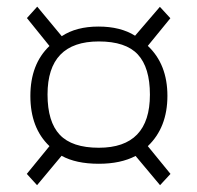

<svg xmlns="http://www.w3.org/2000/svg" viewBox="-20 -660 588 574"><path d="M122.1 -377.4Q122.1 -295.9 158.7 -257.1Q195.3 -218.3 275.4 -218.3Q428.2 -218.3 428.2 -377Q428.2 -458 392.1 -497.1Q356 -536.1 275.4 -536.1Q122.1 -536.1 122.1 -377.4ZM60.1 -140.1 127.9 -223.1Q70.8 -277.3 70.8 -373Q70.8 -468.3 127.9 -522.5L60.5 -606L91.3 -640.1L164.6 -551.8Q208 -580.6 274.4 -580.6Q340.3 -580.6 383.8 -553.2L458 -639.6L489.3 -605.5L421.9 -522.9Q480.5 -467.8 480.5 -373.5Q480.5 -278.8 421.9 -223.1L489.7 -140.1L458.5 -106.4L385.3 -193.8Q340.8 -170.4 275.4 -170.4Q207 -170.4 164.1 -194.3L90.8 -106.4Z"/></svg>

Font: Coda
Style: Regular
Weight: 400
Designer: vernon adams
Foundry: vernon adams
Version: Version 2.001; ttfautohint (v0.8) -r 50 -G 200 -x